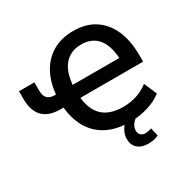

<svg xmlns="http://www.w3.org/2000/svg" viewBox="-195 -907 1293 1297"><g transform="rotate(-30 451.0 -258.0)"><path d="M568 10Q463 10 388 -28.5Q313 -67 271 -141Q229 -215 223 -320L246 -299H201Q110 -299 64.5 -346Q19 -393 19 -485V-545H139V-486Q139 -440 157.5 -420.5Q176 -401 217 -401H243L223 -378Q228 -482 267.5 -557.5Q307 -633 376 -674Q445 -715 539 -715Q637 -715 705 -670.5Q773 -626 809 -544.5Q845 -463 845 -350V-299H331L354 -317Q362 -208 417 -154.5Q472 -101 578 -101Q632 -101 682.5 -117Q733 -133 775 -166L818 -66Q770 -29 704 -9.5Q638 10 568 10ZM539 -609Q456 -609 407.5 -552Q359 -495 353 -381L333 -401H742L720 -366Q718 -489 672.5 -549Q627 -609 539 -609ZM601 199Q548 199 518 172.5Q488 146 488 99Q488 58 514 20.5Q540 -17 584 -40L622 0Q607 8 595 20.5Q583 33 576 48Q569 63 569 80Q569 103 582.5 115.5Q596 128 618 128Q629 128 641 125.5Q653 123 666 118L681 182Q662 191 643 195Q624 199 601 199Z"/></g></svg>

Font: Nunito Sans 10pt SemiCondensed
Style: Bold
Weight: 700
Width: 4
Designer: Vernon Adams
Foundry: Vernon Adams
Version: Version 3.101;gftools[0.9.27]